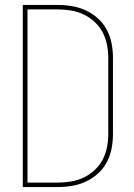

<svg xmlns="http://www.w3.org/2000/svg" viewBox="-20 -755 540 775"><path d="M72 0V-735H214Q243 -735 272 -730Q301 -725 327.5 -712.5Q354 -700 376 -680Q398 -660 411.5 -634Q425 -608 430.5 -579Q436 -550 436 -521V-215Q436 -185 430.5 -156Q425 -127 411.5 -101Q398 -75 376 -55Q354 -35 327.5 -22.5Q301 -10 272 -5Q243 0 213 0ZM91 -18H213Q240 -18 267 -22.5Q294 -27 318 -38.5Q342 -50 362 -68.5Q382 -87 394.5 -111Q407 -135 412 -161.5Q417 -188 417 -215V-521Q417 -547 412 -573.5Q407 -600 394.5 -624Q382 -648 362 -666.5Q342 -685 318 -696.5Q294 -708 267 -712.5Q240 -717 213 -717H91Z"/></svg>

Font: Iosevka Curly Thin
Style: Regular
Weight: 100
Monospace: yes
Designer: Belleve Invis
Foundry: Belleve Invis
Version: Version 22.1.2; ttfautohint (v1.8.4)